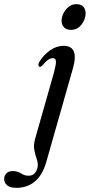

<svg xmlns="http://www.w3.org/2000/svg" viewBox="-153 -664 433 926"><path d="M189 -520Q167.5 -520 155.8 -532.2Q144 -544.5 144 -564Q144 -581.5 153.2 -600Q162.5 -618.5 178.2 -631.2Q194 -644 215 -644Q237.5 -644 248.8 -631.5Q260 -619 260 -600Q260 -571.5 240.5 -545.8Q221 -520 189 -520ZM199.5 -337 71 114.5Q52 181 15 211.5Q-22 242 -74.5 242Q-104 242 -118.5 229.8Q-133 217.5 -133 199.5Q-133 183 -122 172Q-111 161 -91.5 161Q-69 161 -51.8 172.2Q-34.5 183.5 -15 183.5Q18 183.5 28 144.5Q32 126 25 105.8Q18 85.5 12.8 60.8Q7.5 36 17 3L106.5 -311.5Q117.5 -352 116.8 -367.8Q116 -383.5 101.5 -383.5Q91.5 -383.5 79.8 -376Q68 -368.5 51 -348Q44 -340.5 37.5 -342Q33 -343 32.2 -349.5Q31.5 -356 36.5 -365.5Q58 -400 88.8 -421.5Q119.5 -443 153.5 -443Q229 -443 199.5 -337Z"/></svg>

Font: Fraunces 144pt Soft
Style: Italic
Weight: 400
Italic angle: -16°
Version: Version 1.000;[b76b70a41]